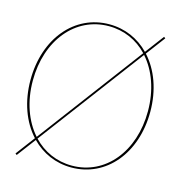

<svg xmlns="http://www.w3.org/2000/svg" viewBox="-114 -875 933 991"><g transform="rotate(15 352.5 -380.0)"><path d="M352.5 -762.5C167 -762.5 32.5 -602 32.5 -380C32.5 -263 70 -163.5 132.5 -95L56 7L64 13L139.5 -87.5C195 -30.5 268.5 2.5 352.5 2.5C538 2.5 672.5 -158 672.5 -380C672.5 -497 635 -596.5 572.5 -665L649 -767L641 -773L565.5 -672.5C510 -729.5 436.5 -762.5 352.5 -762.5ZM352.5 -7.5C271 -7.5 199.5 -40 146 -96.5L565.5 -656C624.5 -589.5 660 -493 660 -380C660 -164 531 -7.5 352.5 -7.5ZM352.5 -752.5C434 -752.5 505.5 -720 559 -663.5L139.5 -104C80.5 -170.5 45 -267 45 -380C45 -596 174 -752.5 352.5 -752.5Z"/></g></svg>

Font: Znikomit
Style: Regular
Weight: 100
Designer: gluk
Foundry: gluk
Version: Version 0.55